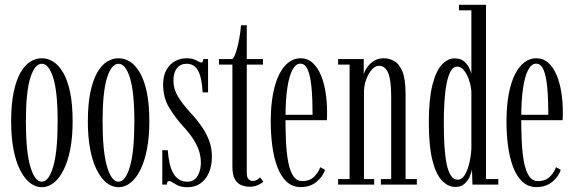

<svg xmlns="http://www.w3.org/2000/svg" viewBox="-20 -770 2396 801"><path d="M154.5 11Q128 11 104.8 -7.2Q81.5 -25.5 63.8 -60.8Q46 -96 36.2 -147Q26.5 -198 26.5 -263.5Q26.5 -335 37 -385.2Q47.5 -435.5 65.5 -467Q83.5 -498.5 106.5 -512.8Q129.5 -527 154.5 -527Q179.5 -527 202.2 -512.8Q225 -498.5 243.5 -467Q262 -435.5 272.5 -385.2Q283 -335 283 -263.5Q283 -198 273 -147Q263 -96 245.2 -60.8Q227.5 -25.5 204.2 -7.2Q181 11 154.5 11ZM154.5 -12Q183.5 -12 202 -75Q220.5 -138 220.5 -263.5Q220.5 -387 202 -445.5Q183.5 -504 154.5 -504Q125 -504 106.5 -445.5Q88 -387 88 -263.5Q88 -138 106.5 -75Q125 -12 154.5 -12Z M474.5 11Q448 11 424.8 -7.2Q401.5 -25.5 383.8 -60.8Q366 -96 356.2 -147Q346.5 -198 346.5 -263.5Q346.5 -335 357 -385.2Q367.5 -435.5 385.5 -467Q403.5 -498.5 426.5 -512.8Q449.5 -527 474.5 -527Q499.5 -527 522.2 -512.8Q545 -498.5 563.5 -467Q582 -435.5 592.5 -385.2Q603 -335 603 -263.5Q603 -198 593 -147Q583 -96 565.2 -60.8Q547.5 -25.5 524.2 -7.2Q501 11 474.5 11ZM474.5 -12Q503.5 -12 522 -75Q540.5 -138 540.5 -263.5Q540.5 -387 522 -445.5Q503.5 -504 474.5 -504Q445 -504 426.5 -445.5Q408 -387 408 -263.5Q408 -138 426.5 -75Q445 -12 474.5 -12Z M762.5 11Q738.5 11 724.2 4.5Q710 -2 701.2 -8.2Q692.5 -14.5 686 -14.5Q680.5 -14.5 678.5 -10.8Q676.5 -7 676 0H657V-143.5H680Q682 -113 687.5 -88.8Q693 -64.5 702.8 -47.5Q712.5 -30.5 727 -21.2Q741.5 -12 762 -12Q782.5 -12 794.8 -24.2Q807 -36.5 812.5 -54.8Q818 -73 818 -91.5Q818 -117 810 -141.2Q802 -165.5 785.8 -190.5Q769.5 -215.5 744.5 -242.5Q709.5 -281 685 -322Q660.5 -363 660.5 -418.5Q660.5 -454 674.2 -478.2Q688 -502.5 710.2 -514.8Q732.5 -527 757.5 -527Q776.5 -527 788.5 -522.5Q800.5 -518 808 -513.5Q815.5 -509 820 -509Q824 -509 826 -512.8Q828 -516.5 828 -523.5H848V-384.5H825.5Q823.5 -416 818.8 -438.8Q814 -461.5 806 -475.8Q798 -490 786.2 -497Q774.5 -504 758.5 -504Q733 -504 718.2 -485.5Q703.5 -467 703.5 -434Q703.5 -399.5 722 -368.2Q740.5 -337 775 -299.5Q803.5 -268.5 823.2 -239.5Q843 -210.5 853.5 -180.5Q864 -150.5 864 -116.5Q864 -79 851.8 -50.2Q839.5 -21.5 816.8 -5.2Q794 11 762.5 11Z M1021 9Q1003.5 9 987 2.5Q970.5 -4 960 -22Q949.5 -40 949.5 -75.5V-500.5H893.5V-523.5H949.5Q958 -532 965.2 -554.5Q972.5 -577 977.8 -606.2Q983 -635.5 985.5 -664.5H1009.5V-523.5H1077V-500.5H1009.5V-48.5Q1009.5 -29 1017.5 -22Q1025.5 -15 1033.5 -15Q1044 -15 1052.5 -20.2Q1061 -25.5 1065 -30L1078.5 -12Q1069.5 -3.5 1054.5 2.8Q1039.5 9 1021 9Z M1234.5 10.5Q1199.5 10.5 1175.2 -12.5Q1151 -35.5 1136.5 -74.8Q1122 -114 1115.8 -162.8Q1109.5 -211.5 1109.5 -263Q1109.5 -328.5 1119 -378.2Q1128.5 -428 1145.5 -461Q1162.5 -494 1185 -510.5Q1207.5 -527 1233 -527Q1263 -527 1284.2 -507.8Q1305.5 -488.5 1318.8 -456.5Q1332 -424.5 1338.2 -385Q1344.5 -345.5 1344.5 -305.5Q1344.5 -296 1344.5 -286.8Q1344.5 -277.5 1343.5 -268.5H1164V-291H1284Q1284 -355 1279.8 -403Q1275.5 -451 1264.5 -477.8Q1253.5 -504.5 1233 -504.5Q1214 -504.5 1200 -478.5Q1186 -452.5 1178.5 -401.8Q1171 -351 1171 -276Q1171 -224.5 1173.2 -177.5Q1175.5 -130.5 1182.5 -93.8Q1189.5 -57 1203.5 -35.8Q1217.5 -14.5 1240.5 -14.5Q1273 -14.5 1291.2 -33.5Q1309.5 -52.5 1316 -72.5L1336 -61.5Q1326.5 -32.5 1300 -11Q1273.5 10.5 1234.5 10.5Z M1390.5 0V-23H1438.5V-500.5H1390.5V-523.5H1497.5V-460Q1501.5 -474.5 1512.5 -490.2Q1523.5 -506 1541 -516.5Q1558.5 -527 1581.5 -527Q1602.5 -527 1623.2 -516.2Q1644 -505.5 1658 -473.5Q1672 -441.5 1672 -377.5V-23H1719V0H1569V-23H1612V-367Q1612 -435.5 1599.5 -465.5Q1587 -495.5 1561 -495.5Q1548 -495.5 1536.8 -485.2Q1525.5 -475 1516.8 -458.8Q1508 -442.5 1503.2 -424.2Q1498.5 -406 1498.5 -390V-23H1541V0Z M1880.5 10Q1849.5 10 1824 -16.5Q1798.5 -43 1783.8 -102Q1769 -161 1769 -259Q1769 -356 1783.8 -414.8Q1798.5 -473.5 1823 -500Q1847.5 -526.5 1876.5 -526.5Q1900.5 -526.5 1914.8 -515Q1929 -503.5 1936.5 -488.2Q1944 -473 1946.5 -462.5V-727H1895V-750H2007.5V-23H2059V0H1951L1949 -64.5Q1947.5 -51.5 1939.8 -33.8Q1932 -16 1917.5 -3Q1903 10 1880.5 10ZM1889.5 -20.5Q1907 -20.5 1919 -40.2Q1931 -60 1938 -90Q1945 -120 1946.5 -149V-389Q1944.5 -413 1936.5 -436.8Q1928.5 -460.5 1916 -476.2Q1903.5 -492 1887.5 -492Q1870.5 -492 1859.8 -472.2Q1849 -452.5 1842.8 -419.2Q1836.5 -386 1834 -343.8Q1831.5 -301.5 1831.5 -257Q1831.5 -203.5 1834.2 -160Q1837 -116.5 1843.5 -85.2Q1850 -54 1861.2 -37.2Q1872.5 -20.5 1889.5 -20.5Z M2218 10.5Q2183 10.5 2158.8 -12.5Q2134.5 -35.5 2120 -74.8Q2105.5 -114 2099.2 -162.8Q2093 -211.5 2093 -263Q2093 -328.5 2102.5 -378.2Q2112 -428 2129 -461Q2146 -494 2168.5 -510.5Q2191 -527 2216.5 -527Q2246.5 -527 2267.8 -507.8Q2289 -488.5 2302.2 -456.5Q2315.5 -424.5 2321.8 -385Q2328 -345.5 2328 -305.5Q2328 -296 2328 -286.8Q2328 -277.5 2327 -268.5H2147.5V-291H2267.5Q2267.5 -355 2263.2 -403Q2259 -451 2248 -477.8Q2237 -504.5 2216.5 -504.5Q2197.5 -504.5 2183.5 -478.5Q2169.5 -452.5 2162 -401.8Q2154.5 -351 2154.5 -276Q2154.5 -224.5 2156.8 -177.5Q2159 -130.5 2166 -93.8Q2173 -57 2187 -35.8Q2201 -14.5 2224 -14.5Q2256.5 -14.5 2274.8 -33.5Q2293 -52.5 2299.5 -72.5L2319.5 -61.5Q2310 -32.5 2283.5 -11Q2257 10.5 2218 10.5Z"/></svg>

Font: Imbue 48pt Light
Style: Regular
Weight: 300
Designer: Tyler Finck
Foundry: Etcetera Type Company
Version: Version 1.102